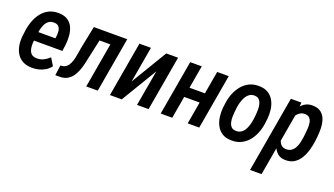

<svg xmlns="http://www.w3.org/2000/svg" viewBox="-65 -1037 3022 1737"><g transform="rotate(20 1445.5 -168.0)"><path d="M207.5 9.8Q155.3 8.8 119.1 -10.7Q83 -30.3 62.3 -64Q41.5 -97.7 34.2 -140.1Q26.9 -182.6 31.7 -230.5L38.1 -281.2Q43.9 -330.1 60.8 -376.7Q77.6 -423.3 106 -460.4Q134.3 -497.6 175.5 -518.6Q216.8 -539.6 272.5 -538.6Q326.2 -537.1 359.1 -514.4Q392.1 -491.7 408 -455.1Q423.8 -418.5 427 -374Q430.2 -329.6 424.8 -285.2L416.5 -228H83L98.1 -314L318.4 -313.5L320.3 -326.7Q324.2 -351.6 322.5 -377.9Q320.8 -404.3 307.6 -422.9Q294.4 -441.4 263.2 -443.4Q230.5 -444.8 209.5 -429.7Q188.5 -414.6 176.3 -389.2Q164.1 -363.8 158.2 -335.2Q152.3 -306.6 149.4 -281.2L143.1 -230Q140.1 -205.6 140.9 -180.7Q141.6 -155.8 148.7 -134.5Q155.8 -113.3 172.6 -99.9Q189.5 -86.4 220.2 -85.9Q256.3 -85 286.1 -99.9Q315.9 -114.7 340.8 -138.7L384.3 -68.4Q363.8 -41 335.2 -23.4Q306.6 -5.9 273.7 2.2Q240.7 10.3 207.5 9.8Z M844.2 -528.3 827.1 -432.1H620.6L637.2 -528.3ZM932.1 -528.3 840.3 0H729.5L821.3 -528.3ZM610.4 -528.3H721.2L664.1 -266.1Q657.2 -232.9 648.9 -196Q640.6 -159.2 627.7 -124Q614.7 -88.9 594.2 -60.5Q573.7 -32.2 543.5 -15.9Q513.2 0.5 470.2 0H431.6L444.8 -98.1L459.5 -99.1Q485.4 -101.6 502.7 -116.9Q520 -132.3 530.8 -155.8Q541.5 -179.2 547.9 -206.1Q554.2 -232.9 557.9 -258.5Q561.5 -284.2 564.9 -302.7Z M1100.1 -183.1 1307.6 -528.3H1421.4L1329.6 0H1218.3L1278.8 -345.2L1071.3 0H957.5L1049.3 -528.3H1160.2Z M1790.5 -308.6 1773.9 -213.9H1563L1579.1 -308.6ZM1649.4 -528.3 1557.6 0H1446.3L1538.1 -528.3ZM1909.2 -528.3 1817.4 0H1706.1L1797.9 -528.3Z M1958 -242.7 1963.4 -284.7Q1969.2 -333.5 1986.8 -379.2Q2004.4 -424.8 2033.9 -461.4Q2063.5 -498 2105.2 -518.8Q2147 -539.6 2201.7 -538.1Q2254.4 -537.1 2289.1 -514.6Q2323.7 -492.2 2343.3 -455.6Q2362.8 -418.9 2368.7 -374.8Q2374.5 -330.6 2370.1 -285.2L2364.7 -242.7Q2358.9 -194.3 2341.3 -148.4Q2323.7 -102.5 2294.2 -66.4Q2264.6 -30.3 2222.9 -9.5Q2181.2 11.2 2126.5 9.8Q2073.2 8.8 2038.8 -13.7Q2004.4 -36.1 1985.1 -72.5Q1965.8 -108.9 1959.7 -153.3Q1953.6 -197.8 1958 -242.7ZM2074.7 -285.2 2069.8 -241.7Q2067.9 -222.2 2067.1 -196Q2066.4 -169.9 2072 -144.8Q2077.6 -119.6 2092.5 -103Q2107.4 -86.4 2135.3 -85.4Q2167 -83.5 2188.7 -98.4Q2210.4 -113.3 2223.6 -137.7Q2236.8 -162.1 2243.9 -189.9Q2251 -217.8 2254.4 -243.2L2259.3 -285.6Q2260.7 -305.2 2261.2 -331.5Q2261.7 -357.9 2256.1 -382.8Q2250.5 -407.7 2235.8 -424.6Q2221.2 -441.4 2192.9 -442.9Q2162.6 -444.8 2141.4 -429.4Q2120.1 -414.1 2106.4 -389.6Q2092.8 -365.2 2085.2 -337.2Q2077.6 -309.1 2074.7 -285.2Z M2599.6 -420.4 2491.2 203.1H2380.4L2507.3 -528.3H2608.9ZM2850.1 -285.2 2845.2 -243.7Q2839.8 -201.2 2827.1 -156Q2814.5 -110.8 2791.7 -72.5Q2769 -34.2 2732.9 -11.2Q2696.8 11.7 2644 9.8Q2600.1 8.3 2573 -15.4Q2545.9 -39.1 2532 -75.4Q2518.1 -111.8 2514.2 -152.6Q2510.3 -193.4 2512.2 -228L2521 -292Q2527.8 -331.1 2541.5 -374Q2555.2 -417 2578.4 -454.8Q2601.6 -492.7 2635.7 -516.4Q2669.9 -540 2717.3 -538.6Q2768.6 -537.1 2797.9 -512.9Q2827.1 -488.8 2839.8 -450.7Q2852.5 -412.6 2853.5 -368.7Q2854.5 -324.7 2850.1 -285.2ZM2734.4 -243.2 2738.8 -285.6Q2741.2 -306.6 2742.7 -332.8Q2744.1 -358.9 2739.7 -383.8Q2735.4 -408.7 2720.7 -425Q2706.1 -441.4 2676.3 -442.4Q2651.4 -442.9 2631.8 -432.1Q2612.3 -421.4 2598.4 -403.3Q2584.5 -385.3 2575.4 -363.5Q2566.4 -341.8 2562.5 -320.3L2544.4 -199.7Q2543 -173.8 2549.3 -147.9Q2555.7 -122.1 2572 -104.2Q2588.4 -86.4 2618.7 -85Q2650.9 -83.5 2671.9 -98.4Q2692.9 -113.3 2705.6 -137.5Q2718.3 -161.6 2724.6 -189.9Q2731 -218.3 2734.4 -243.2Z"/></g></svg>

Font: Roboto Condensed Medium
Style: Italic
Weight: 500
Italic angle: -12°
Designer: Christian Robertson
Foundry: Google
Version: Version 3.0; 2020